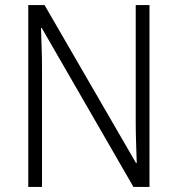

<svg xmlns="http://www.w3.org/2000/svg" viewBox="-20 -734 698 754"><path d="M567 0H504L144 -624H141Q142 -587 143.5 -548Q145 -509 145 -466V0H91V-714H155L514 -94H517Q516 -128 514.5 -171.5Q513 -215 513 -251V-714H567Z"/></svg>

Font: Noto Sans Gurmukhi UI SemiCondensed Light
Style: Regular
Weight: 300
Width: 4
Designer: Jelle Bosma - Monotype Design Team
Foundry: Monotype Imaging Inc.
Version: Version 2.004; ttfautohint (v1.8.4.7-5d5b)